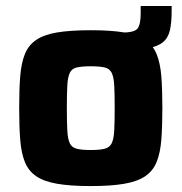

<svg xmlns="http://www.w3.org/2000/svg" viewBox="-20 -620 613 648"><path d="M337.9 -451V-510H389.9Q433.5 -510 444.2 -523.7Q454.8 -537.3 454.8 -574.3V-599.7H559.3V-582.7Q559.3 -544.3 553.6 -518.6Q548 -492.9 530.6 -478.1Q513.2 -463.3 479.6 -457.2Q445.9 -451 389.9 -451ZM286.1 8Q217.7 8 172.7 0.2Q127.8 -7.6 101.7 -25.6Q75.6 -43.6 63.7 -73.8Q51.7 -104 48.2 -148.8Q44.7 -193.6 44.7 -255.6Q44.7 -317.6 48.2 -362.1Q51.7 -406.6 63.7 -436.8Q75.6 -467 101.7 -485Q127.8 -503 172.7 -510.5Q217.7 -518 286.1 -518Q354.6 -518 399.6 -510.5Q444.5 -503 470.6 -485Q496.7 -467 508.8 -436.8Q521 -406.6 524.5 -362.1Q528 -317.6 528 -255.6Q528 -193.6 524.5 -148.8Q521 -104 508.8 -73.8Q496.7 -43.6 470.6 -25.6Q444.5 -7.6 399.6 0.2Q354.6 8 286.1 8ZM286.1 -113.7Q316.3 -113.7 333 -117.9Q349.7 -122.1 356.8 -136.2Q363.9 -150.3 365.5 -179Q367.1 -207.6 367.1 -255.6Q367.1 -303.9 365.5 -332.1Q363.9 -360.2 356.8 -374.4Q349.7 -388.5 333 -392.4Q316.3 -396.3 286.1 -396.3Q256 -396.3 239.3 -392.4Q222.6 -388.5 215.7 -374.4Q208.8 -360.2 207.2 -332.1Q205.6 -303.9 205.6 -255.6Q205.6 -207.6 207.2 -179Q208.8 -150.3 215.7 -136.2Q222.6 -122.1 239.3 -117.9Q256 -113.7 286.1 -113.7Z"/></svg>

Font: Saira Thin
Style: Regular
Weight: 100
Designer: Hector Gatti with collaboration of the Omnibus-Type team
Foundry: Omnibus-Type
Version: Version 1.101